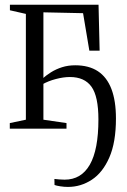

<svg xmlns="http://www.w3.org/2000/svg" viewBox="-20 -532 526 794"><path d="M261 241Q245.5 241 229.5 238.5Q213.5 236 205.5 233L205 208Q212 209 225 210Q238 211 247 211Q316 211 351.5 149Q387 87 387 -38Q387 -133.5 358.2 -173.5Q329.5 -213.5 269 -213.5Q242.5 -213.5 211 -205.2Q179.5 -197 155 -183V-205.5Q170.5 -220.5 191 -233.2Q211.5 -246 236.5 -254Q261.5 -262 291 -262Q347.5 -262 384.8 -237.5Q422 -213 440.8 -164Q459.5 -115 459.5 -42Q459.5 56.5 432.2 119Q405 181.5 359.8 211.2Q314.5 241 261 241ZM20.5 0V-23L87 -37V-474.5L21 -489.5V-512.5H387.5L392 -322.5H349.5L323.5 -477.5L159.5 -481V-37L255 -23V0Z"/></svg>

Font: Merriweather 120pt Light
Style: Regular
Weight: 300
Version: Version 2.100